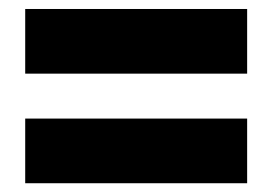

<svg xmlns="http://www.w3.org/2000/svg" viewBox="-20 -688 621 438"><path d="M37.5 -520H543.8V-667.5H37.5ZM37.5 -270H543.8V-417.5H37.5Z"/></svg>

Font: Basalte Marquee
Style: Regular
Weight: 400
Designer: Ange Degheest & Benjamin Gomez & Eugénie Bidaut
Foundry: Velvetyne Type Foundry
Version: Version 1.000;FEAKit 1.0